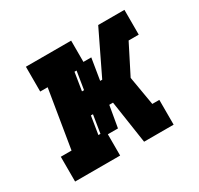

<svg xmlns="http://www.w3.org/2000/svg" viewBox="-117 -662 834 805"><g transform="rotate(-30 300.0 -260.0)"><path d="M32 0V-120H84L130 -400H94V-520H313V-417H351L334 -313H344L444 -520H571V-400H522L451 -260L475 -120H509V0H366L335 -207H317L299 -103H250V0ZM246 -313H256L270 -400H260ZM224 -120 238 -207H228L214 -120Z"/></g></svg>

Font: Iosevka Etoile Heavy Oblique
Style: Regular
Weight: 900
Italic angle: -9°
Designer: Belleve Invis
Foundry: Belleve Invis
Version: Version 15.5.2; ttfautohint (v1.8.4)